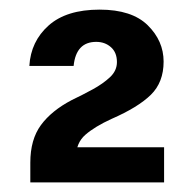

<svg xmlns="http://www.w3.org/2000/svg" viewBox="-20 -731 399 399"><path d="M43 -352V-393Q43 -441 65 -471Q87 -501 129 -523Q152 -534 173 -545.5Q194 -557 208.5 -570.5Q223 -584 223 -602Q223 -622 210.5 -633Q198 -644 180 -644Q138 -644 133 -594H41Q44 -645 81 -678Q118 -711 187 -711Q254 -711 287 -678.5Q320 -646 320 -603Q320 -560 293.5 -534Q267 -508 212 -484Q177 -468 157.5 -451Q138 -434 138 -405L120 -425H321V-352Z"/></svg>

Font: Host Grotesk Light SemiBold
Style: Regular
Weight: 600
Version: Version 1.003